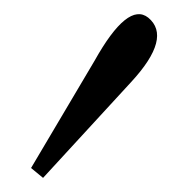

<svg xmlns="http://www.w3.org/2000/svg" viewBox="-20 -728 266 272"><path d="M190 -703Q224 -675 166 -612L41 -476L24 -490L114 -642Q161 -726 190 -703Z"/></svg>

Font: GFS BodoniClassic
Style: Regular
Weight: 400
Designer: George D. Matthiopoulos
Foundry: George D. Matthiopoulos
Version: Macromedia Fontographer 4.1.5 140901